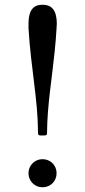

<svg xmlns="http://www.w3.org/2000/svg" viewBox="-20 -778 359 808"><path d="M100 -49Q100 -32.5 108 -19Q116 -5.5 129.2 2.2Q142.5 10 159 10Q175.5 10 189 2.2Q202.5 -5.5 210.2 -19Q218 -32.5 218 -49Q218 -65.5 210.2 -79Q202.5 -92.5 189 -100.2Q175.5 -108 159 -108Q142.5 -108 129.2 -100.2Q116 -92.5 108 -79Q100 -65.5 100 -49ZM218 -659Q218 -664.5 218.5 -669Q219 -673.5 219 -678Q219 -701 213.8 -719Q208.5 -737 195.5 -747.5Q182.5 -758 159 -758Q135.5 -758 122.8 -747.5Q110 -737 105 -719Q100 -701 100 -678Q100 -673.5 100 -669Q100 -664.5 100 -659Q104 -594.5 110.5 -538Q117 -481.5 123.5 -429.2Q130 -377 134.8 -325.5Q139.5 -274 140 -220Q140 -213.5 141.8 -210.8Q143.5 -208 150.5 -208H166Q175 -208 176.5 -211.2Q178 -214.5 178 -222.5Q178.5 -265.5 181.8 -306.8Q185 -348 189.8 -389Q194.5 -430 200 -473Q205.5 -516 210.2 -562Q215 -608 218 -659Z"/></svg>

Font: Besley
Style: Regular
Weight: 400
Designer: Owen Earl
Foundry: indestructible type*
Version: Version 4.000